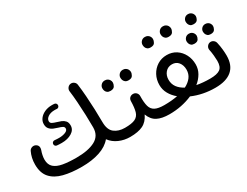

<svg xmlns="http://www.w3.org/2000/svg" viewBox="-70 -1151 2148 1672"><g transform="rotate(-30 1004.5 -315.0)"><path d="M39.6 -181.6Q39.6 -249 66.4 -304.2Q74.7 -321.3 93 -327.4Q111.3 -333.5 128.4 -325.2Q163.6 -307.6 148.9 -263.2Q141.6 -244.1 137 -221.2Q132.3 -198.2 132.3 -178.2Q132.3 -127.4 162.6 -100.3Q192.9 -73.2 249 -63.5Q305.2 -53.7 382.8 -53.7Q502.9 -53.7 571.5 -90.3Q640.1 -127 640.1 -210.4Q640.1 -267.6 637.7 -335.2Q635.3 -402.8 630.6 -468.8Q626 -534.7 619.1 -585.4Q617.2 -604 628.9 -619.4Q640.6 -634.8 659.2 -637.2Q677.7 -639.6 693.1 -627.7Q708.5 -615.7 710.4 -597.2Q717.8 -543 722.7 -475.3Q727.5 -407.7 730.2 -338.6Q732.9 -269.5 732.9 -210.4Q732.9 -132.3 773.9 -100.1Q814.9 -67.9 878.4 -67.9H878.9Q897.9 -67.9 911.4 -54.4Q924.8 -41 924.8 -22Q924.8 -2.9 911.4 10.5Q897.9 23.9 878.9 23.9H878.4Q820.8 23.9 769.3 1.7Q717.8 -20.5 684.6 -64.9Q641.6 -12.7 564.5 12.9Q487.3 38.6 383.8 38.6Q279.8 38.6 202.4 18.8Q125 -1 82.3 -49.1Q39.6 -97.2 39.6 -181.6ZM471.7 -529.3Q470.7 -519 463.1 -512.5Q455.6 -505.9 445.3 -507.3Q439.9 -507.8 434.8 -508.1Q429.7 -508.3 424.3 -508.3Q382.8 -508.3 357.2 -490.7Q331.5 -473.1 331.5 -449.2Q331.5 -431.6 347.9 -423.3Q364.3 -415 388.2 -408.2Q408.2 -402.8 429.2 -394.3Q450.2 -385.7 464.6 -369.4Q479 -353 479 -323.2Q479 -279.8 437.7 -254.4Q396.5 -229 336.9 -229Q323.7 -229 311.3 -229.7Q298.8 -230.5 287.6 -231.4Q277.3 -232.4 271 -240.2Q264.6 -248 265.6 -258.8Q266.6 -269.5 274.7 -275.9Q282.7 -282.2 293.5 -281.2Q304.7 -280.3 315.9 -279.5Q327.1 -278.8 338.4 -278.8Q372.6 -278.8 400.6 -289.6Q428.7 -300.3 428.7 -321.8Q428.7 -337.4 413.8 -345.2Q398.9 -353 376 -359.4Q356 -365.2 334 -374.3Q312 -383.3 296.6 -400.9Q281.2 -418.5 281.2 -448.7Q281.2 -479 300.3 -503.7Q319.3 -528.3 351.8 -543Q384.3 -557.6 424.3 -557.6Q429.7 -557.6 436 -557.4Q442.4 -557.1 449.2 -556.6Q460 -555.7 466.3 -547.9Q472.7 -540 471.7 -529.3Z M832.5 -22Q832.5 -41 846.2 -54.4Q859.9 -67.9 878.9 -67.9Q948.2 -67.9 981.9 -84.2Q1015.6 -100.6 1026.9 -139.4Q1038.1 -178.2 1039.1 -245.1Q1040 -266.1 1054.4 -278.1Q1068.8 -290 1088.4 -288.6Q1107.4 -287.6 1119.9 -273.2Q1132.3 -258.8 1131.3 -240.2Q1129.9 -176.8 1140.4 -138.9Q1150.9 -101.1 1182.4 -84.5Q1213.9 -67.9 1274.4 -67.9H1274.9Q1293.9 -67.9 1307.4 -54.4Q1320.8 -41 1320.8 -22Q1320.8 -2.9 1307.4 10.5Q1293.9 23.9 1274.9 23.9H1274.4Q1198.2 23.9 1152.1 -0.2Q1106 -24.4 1084.5 -83Q1056.2 -22.9 1007.6 0.5Q959 23.9 878.9 23.9Q859.9 23.9 846.2 10.5Q832.5 -2.9 832.5 -22ZM1061 -465.3Q1061 -484.4 1075.4 -500Q1089.8 -515.6 1113.3 -515.6Q1129.4 -515.6 1140.6 -508.8Q1151.9 -502 1158.2 -492.2Q1166.5 -478 1166.5 -464.8Q1166.5 -448.2 1155.5 -429.4Q1144.5 -410.6 1113.3 -410.6Q1091.8 -410.6 1080.6 -420.2Q1069.3 -429.7 1064.9 -441.9Q1061 -453.6 1061 -465.3ZM878.9 -463.4Q878.9 -482.9 893.3 -498.3Q907.7 -513.7 930.7 -513.7Q946.8 -513.7 958 -507.1Q969.2 -500.5 975.6 -490.2Q983.9 -478 983.9 -462.9Q983.9 -446.8 973.1 -428Q962.4 -409.2 930.7 -409.2Q909.7 -409.2 898.2 -418.5Q886.7 -427.7 882.8 -439.9Q878.9 -450.2 878.9 -463.4Z M1229 -22Q1229 -41 1242.4 -54.4Q1255.9 -67.9 1274.9 -67.9Q1348.1 -67.9 1408.2 -79.6Q1369.1 -111.8 1346.4 -152.6Q1323.7 -193.4 1323.7 -240.2Q1323.7 -294.4 1347.7 -338.6Q1371.6 -382.8 1413.3 -409.2Q1455.1 -435.5 1507.8 -435.5Q1561 -435.5 1601.6 -409.2Q1642.1 -382.8 1665 -338.1Q1688 -293.5 1688 -239.3Q1688 -192.4 1664.8 -151.9Q1641.6 -111.3 1602.1 -79.6Q1662.1 -67.9 1735.4 -67.9H1735.8Q1754.9 -67.9 1768.3 -54.4Q1781.7 -41 1781.7 -22Q1781.7 -2.9 1768.3 10.5Q1754.9 23.9 1735.8 23.9H1735.4Q1611.3 23.9 1504.9 -22Q1397.9 23.9 1274.9 23.9Q1255.9 23.9 1242.4 10.5Q1229 -2.9 1229 -22ZM1415.5 -240.2Q1415.5 -196.8 1439.2 -164.6Q1462.9 -132.3 1504.9 -110.8Q1547.4 -132.3 1571.5 -164.3Q1595.7 -196.3 1595.7 -239.3Q1595.7 -283.7 1572.3 -313.2Q1548.8 -342.8 1507.8 -342.8Q1466.3 -342.8 1440.9 -313.2Q1415.5 -283.7 1415.5 -240.2ZM1553.2 -618.7Q1553.2 -637.7 1567.6 -653.3Q1582 -668.9 1605.5 -668.9Q1621.6 -668.9 1632.8 -662.1Q1644 -655.3 1650.4 -645.5Q1658.7 -631.3 1658.7 -618.2Q1658.7 -601.6 1647.7 -582.8Q1636.7 -564 1605.5 -564Q1584 -564 1572.8 -573.5Q1561.5 -583 1557.1 -595.2Q1553.2 -606.9 1553.2 -618.7ZM1371.1 -616.7Q1371.1 -636.2 1385.5 -651.6Q1399.9 -667 1422.9 -667Q1439 -667 1450.2 -660.4Q1461.4 -653.8 1467.8 -643.6Q1476.1 -631.3 1476.1 -616.2Q1476.1 -600.1 1465.3 -581.3Q1454.6 -562.5 1422.9 -562.5Q1401.9 -562.5 1390.4 -571.8Q1378.9 -581.1 1375 -593.3Q1371.1 -603.5 1371.1 -616.7Z M1689.9 -22Q1689.9 -41 1703.4 -54.4Q1716.8 -67.9 1735.8 -67.9Q1804.7 -67.9 1835.4 -89.6Q1866.2 -111.3 1866.2 -171.4Q1866.2 -191.9 1863 -225.6Q1859.9 -259.3 1853 -291Q1850.6 -309.6 1862.1 -325Q1873.5 -340.3 1892.1 -343.3Q1910.6 -345.7 1925.8 -334.2Q1940.9 -322.8 1944.3 -304.2Q1952.6 -268.1 1956.1 -232.2Q1959.5 -196.3 1959.5 -170.9Q1959.5 -73.7 1902.6 -24.9Q1845.7 23.9 1735.8 23.9Q1716.8 23.9 1703.4 10.5Q1689.9 -2.9 1689.9 -22ZM1797.4 -603Q1797.4 -621.6 1811 -636.5Q1824.7 -651.4 1847.2 -651.4Q1862.8 -651.4 1873.5 -644.8Q1884.3 -638.2 1890.6 -628.4Q1898.9 -615.2 1898.9 -602.5Q1898.9 -586.9 1888.4 -568.6Q1877.9 -550.3 1847.7 -550.3Q1826.7 -550.3 1816.2 -559.1Q1805.7 -567.9 1801.3 -580.1Q1797.4 -591.8 1797.4 -603ZM1884.3 -453.6Q1884.3 -472.2 1898.2 -487.1Q1912.1 -502 1934.6 -502Q1950.2 -501.5 1960.7 -495.4Q1971.2 -489.3 1977.5 -479.5Q1985.8 -466.3 1985.8 -453.1Q1985.8 -437.5 1975.3 -419.2Q1964.8 -400.9 1934.6 -400.9Q1914.1 -400.9 1903.3 -409.9Q1892.6 -418.9 1888.2 -430.7Q1884.3 -443.4 1884.3 -453.6ZM1718.8 -451.7Q1718.8 -470.2 1732.7 -485.1Q1746.6 -500 1769 -500Q1784.7 -500 1795.2 -493.7Q1805.7 -487.3 1812 -477.5Q1820.3 -464.4 1820.3 -451.2Q1820.3 -435.5 1809.8 -417.5Q1799.3 -399.4 1769 -399.4Q1748.5 -399.4 1737.8 -408.2Q1727.1 -417 1722.7 -429.2Q1718.8 -440.9 1718.8 -451.7Z"/></g></svg>

Font: Mikhak-DS1-FD Medium
Style: Regular
Weight: 500
Designer: Amin Abedi
Version: Version 3.2